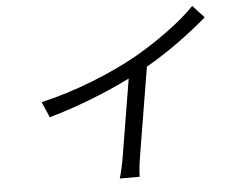

<svg xmlns="http://www.w3.org/2000/svg" viewBox="-54 -809 1063 901"><g transform="rotate(-5 478.0 -358.5)"><path d="M883.5 -747.2 937.1 -688.9Q875.7 -635.7 800.1 -581Q724.4 -526.3 646.7 -481.9L579.2 -73.2Q567.1 0.7 568.2 29.8H474.1Q487.2 -11.4 497.2 -73.2L556.8 -433.9Q470.9 -391 369.9 -351.7Q268.8 -312.5 172.2 -285.2L140.3 -359Q259.6 -386.4 382.3 -434.5Q505 -482.6 597.7 -535.2Q679 -581.7 757.1 -639.2Q835.2 -696.7 883.5 -747.2Z"/></g></svg>

Font: Karasuma Gothic
Style: Italic
Weight: 400
Italic angle: -9.39999°
Designer: Rasmus Andersson / Ryoko Nishizuka
Foundry: Genbu
Version: Version 1.00